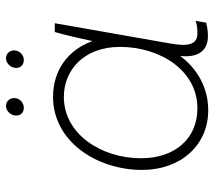

<svg xmlns="http://www.w3.org/2000/svg" viewBox="-58 -670 732 657"><g transform="rotate(-90 308.5 -341.0)"><path d="M514 4C530 4 543 2 560 -2L566 -38C551 -33 540 -32 523 -32C483 -32 479 -67 488 -121L558 -520H528C517 -483 504 -424 497 -391C468 -472 400 -526 306 -526C154 -526 56 -377 56 -221C56 -91 139 5 260 5C337 5 402 -32 446 -91C439 -27 466 4 514 4ZM306 -489C396 -489 477 -422 477 -297C477 -159 396 -32 267 -32C162 -32 96 -110 96 -225C96 -360 178 -489 306 -489ZM269 -626C286 -626 302 -640 302 -659C302 -674 291 -687 275 -687C258 -687 242 -671 242 -652C242 -637 252 -626 269 -626ZM432 -626C449 -626 465 -640 465 -659C465 -674 455 -687 438 -687C421 -687 405 -671 405 -652C405 -637 416 -626 432 -626Z"/></g></svg>

Font: Fixel Text 20240404 ExtraLight
Style: Italic
Weight: 200
Width: 4
Italic angle: -10°
Designer: AlfaBravo + MacPaw
Foundry: Kyrylo Tkachov, Marchela Mozhyna, Serhii Makarenko, Maria Weinstein, Zakhar Kryvoshyya
Version: Version 1.211;Glyphs 3.2 (3225)